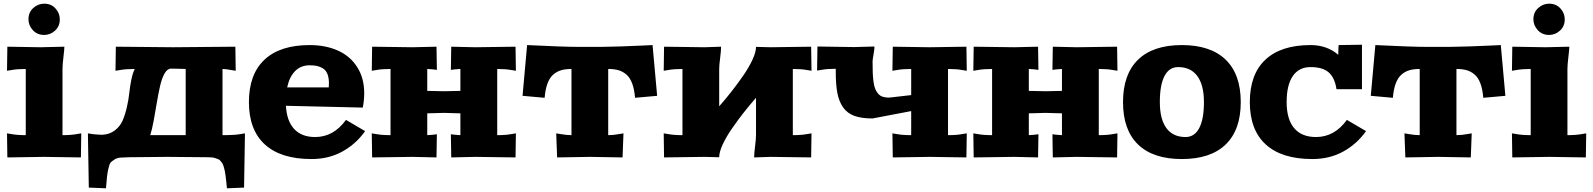

<svg xmlns="http://www.w3.org/2000/svg" viewBox="-20 -855 8663 1044"><path d="M134.8 -750Q134.8 -788.1 160.9 -811.5Q187 -835 220.2 -835Q258.3 -835 281.7 -809.1Q305.2 -783.2 305.2 -750Q305.2 -711.9 279.3 -688.5Q253.4 -665 220.2 -665Q182.1 -665 158.4 -691.2Q134.8 -717.3 134.8 -750ZM330.1 -601.1Q330.1 -589.4 325 -545.4Q319.8 -501.5 319.8 -480V-120.1Q366.7 -120.1 397.9 -126L421.9 -129.9L419.9 1L220.2 -2L20 1L18.1 -129.9L42 -126Q73.2 -120.1 120.1 -120.1V-480Q73.2 -480 42 -474.1L18.1 -470.2L20 -601.1L200.2 -598.1Z M1259.8 -601.1 1261.7 -470.2 1237.8 -474.1Q1206.5 -480 1189.9 -480V-120.1Q1256.8 -120.1 1288.1 -126L1312 -129.9L1307.1 165L1213.9 168.9Q1211.4 143.6 1210.2 131.1Q1209 118.7 1206.5 100.1Q1204.1 81.5 1202.1 73Q1200.2 64.5 1196.5 51.8Q1192.9 39.1 1189.2 33.9Q1185.5 28.8 1179.9 21.2Q1174.3 13.7 1167.7 11.2Q1161.1 8.8 1152.1 5.4Q1143.1 2 1132.8 1Q1122.6 0 1108.9 0L890.1 -2L681.2 0Q651.9 0.5 634.3 2Q616.7 3.4 602.3 12.5Q587.9 21.5 581.5 28.8Q575.2 36.1 569.6 60.8Q564 85.4 562 104.5Q560.1 123.5 556.2 168.9L462.9 165L458 -129.9L481.9 -126Q491.7 -124 535.2 -122.1Q575.7 -124 604.2 -145.8Q632.8 -167.5 646.5 -199Q660.2 -230.5 669.7 -271.5Q679.2 -312.5 683.1 -349.9Q687 -387.2 694.6 -423.8Q702.1 -460.4 712.9 -480Q665 -480 631.8 -474.1L607.9 -470.2L609.9 -601.1L919.9 -598.1ZM989.7 -480Q987.8 -480 955.3 -481Q922.9 -481.9 910.2 -481.9Q890.1 -481.9 875 -455.8Q859.9 -429.7 850.1 -386.2Q840.3 -342.8 832.8 -297.1Q825.2 -251.5 815.9 -200.4Q806.6 -149.4 796.9 -120.1H989.7Z M1663.6 -609.9Q1750.5 -609.9 1817.1 -580.1Q1883.8 -550.3 1922.1 -490.5Q1960.4 -430.7 1960.4 -348.1Q1960.4 -310.1 1952.6 -270L1534.7 -279.8Q1539.1 -197.3 1579.6 -153.6Q1620.1 -109.9 1693.4 -109.9Q1793.9 -109.9 1861.3 -203.1L1965.3 -142.1Q1917 -73.2 1842.8 -31.7Q1768.6 9.8 1673.3 9.8Q1507.3 9.8 1420.4 -69.3Q1333.5 -148.4 1333.5 -299.8Q1333.5 -451.2 1418.2 -530.5Q1502.9 -609.9 1663.6 -609.9ZM1663.6 -500Q1616.2 -500 1585 -468.8Q1553.7 -437.5 1541.5 -379.9H1767.6Q1768.6 -387.7 1768.6 -401.9Q1768.6 -432.6 1760.3 -452.9Q1752 -473.1 1736.3 -482.9Q1720.7 -492.7 1703.9 -496.3Q1687 -500 1663.6 -500Z M2783.2 -601.1 2785.2 -470.2 2761.2 -474.1Q2730 -480 2683.6 -480V-120.1Q2730 -120.1 2761.2 -126L2785.2 -129.9L2783.2 1L2563.5 -2L2433.6 1L2431.6 -125L2455.6 -122.1Q2481.4 -120.1 2483.4 -120.1V-238.8Q2466.3 -239.3 2446.3 -239.7Q2426.3 -240.2 2413.3 -240.7Q2400.4 -241.2 2393.6 -241.2Q2386.7 -241.2 2373.8 -240.7Q2360.8 -240.2 2340.6 -239.7Q2320.3 -239.3 2303.2 -238.8V-120.1Q2305.7 -120.1 2331.5 -122.1L2355.5 -125L2353.5 1L2223.6 -2L2003.4 1L2001.5 -129.9L2025.4 -126Q2056.6 -120.1 2103.5 -120.1V-480Q2056.6 -480 2025.4 -474.1L2001.5 -470.2L2003.4 -601.1L2223.6 -598.1L2353.5 -601.1L2355.5 -475.1L2331.5 -478Q2305.7 -480 2303.2 -480V-360.8Q2387.2 -358.9 2393.6 -358.9Q2399.4 -358.9 2483.4 -360.8V-480Q2481.4 -480 2455.6 -478L2431.6 -475.1L2433.6 -601.1L2563.5 -598.1Z M3528.3 -609.9 3553.2 -334 3433.1 -323.2Q3429.2 -369.6 3417.5 -401.1Q3405.8 -432.6 3386.2 -449.5Q3366.7 -466.3 3343.3 -473.1Q3319.8 -480 3287.1 -480V-120.1Q3314.9 -120.1 3346.2 -126L3370.1 -129.9L3365.2 1L3187 -2L3009.3 1L3004.4 -129.9L3028.3 -126Q3059.6 -120.1 3087.4 -120.1V-480Q3054.7 -480 3031.2 -473.1Q3007.8 -466.3 2988.3 -449.5Q2968.8 -432.6 2957 -401.1Q2945.3 -369.6 2941.4 -323.2L2821.3 -334L2846.2 -609.9Q3046.4 -600.1 3126.5 -600.1H3248Q3283.7 -600.1 3353.8 -602.5Q3423.8 -605 3476.1 -607.4Z M4390.6 -601.1 4392.6 -470.2 4368.7 -474.1Q4337.4 -480 4291 -480V-120.1Q4337.4 -120.1 4368.7 -126L4392.6 -129.9L4390.6 1L4170.9 -2L4080.6 1Q4080.6 -19.5 4085.7 -59.8Q4090.8 -100.1 4090.8 -120.1V-323.2Q4055.7 -283.2 4024.9 -244.1Q3994.1 -205.1 3961.7 -158.4Q3929.2 -111.8 3909.9 -70.1Q3890.6 -28.3 3890.6 0L3811 -2L3590.8 1L3588.9 -129.9L3612.8 -126Q3644 -120.1 3690.9 -120.1V-480Q3644 -480 3612.8 -474.1L3588.9 -470.2L3590.8 -601.1L3811 -598.1L3900.9 -601.1Q3900.9 -580.6 3895.8 -540.3Q3890.6 -500 3890.6 -480V-276.9Q3925.8 -316.9 3956.5 -356Q3987.3 -395 4019.8 -441.7Q4052.2 -488.3 4071.5 -530Q4090.8 -571.8 4090.8 -600.1L4170.9 -598.1Z M5234.9 -601.1 5236.8 -470.2 5212.4 -474.1Q5181.2 -480 5134.8 -480V-120.1Q5181.2 -120.1 5212.4 -126L5236.8 -129.9L5234.9 1L5034.7 -2L4834.5 1L4832.5 -129.9L4856.4 -126Q4887.7 -120.1 4934.6 -120.1V-251L4724.6 -210.9Q4664.1 -210.9 4625.2 -225.1Q4586.4 -239.3 4564 -271.7Q4541.5 -304.2 4533 -349.9Q4524.4 -395.5 4524.4 -465.8V-481Q4478 -481 4446.8 -475.1L4422.9 -471.2L4424.8 -602.1L4624.5 -599.1L4734.9 -602.1Q4734.9 -586.9 4729.7 -558.1Q4724.6 -529.3 4724.6 -521Q4724.6 -483.4 4725.6 -458.3Q4726.6 -433.1 4730 -408.9Q4733.4 -384.8 4739.5 -370.4Q4745.6 -356 4755.6 -344.7Q4765.6 -333.5 4780 -328.9Q4794.4 -324.2 4814.5 -324.2L4934.6 -337.9V-480Q4887.7 -480 4856.4 -474.1L4832.5 -470.2L4834.5 -601.1L5034.7 -598.1Z M6054.2 -601.1 6056.2 -470.2 6032.2 -474.1Q6001 -480 5954.6 -480V-120.1Q6001 -120.1 6032.2 -126L6056.2 -129.9L6054.2 1L5834.5 -2L5704.6 1L5702.6 -125L5726.6 -122.1Q5752.4 -120.1 5754.4 -120.1V-238.8Q5737.3 -239.3 5717.3 -239.7Q5697.3 -240.2 5684.3 -240.7Q5671.4 -241.2 5664.6 -241.2Q5657.7 -241.2 5644.8 -240.7Q5631.8 -240.2 5611.6 -239.7Q5591.3 -239.3 5574.2 -238.8V-120.1Q5576.7 -120.1 5602.5 -122.1L5626.5 -125L5624.5 1L5494.6 -2L5274.4 1L5272.5 -129.9L5296.4 -126Q5327.6 -120.1 5374.5 -120.1V-480Q5327.6 -480 5296.4 -474.1L5272.5 -470.2L5274.4 -601.1L5494.6 -598.1L5624.5 -601.1L5626.5 -475.1L5602.5 -478Q5576.7 -480 5574.2 -480V-360.8Q5658.2 -358.9 5664.6 -358.9Q5670.4 -358.9 5754.4 -360.8V-480Q5752.4 -480 5726.6 -478L5702.6 -475.1L5704.6 -601.1L5834.5 -598.1Z M6644.5 -530.5Q6726.6 -451.2 6726.6 -299.8Q6726.6 -148.4 6644.5 -69.3Q6562.5 9.8 6406.2 9.8Q6250 9.8 6168.2 -69.3Q6086.4 -148.4 6086.4 -299.8Q6086.4 -451.2 6168.2 -530.5Q6250 -609.9 6406.2 -609.9Q6562.5 -609.9 6644.5 -530.5ZM6386.2 -490.2Q6337.4 -490.2 6312 -441.7Q6286.6 -393.1 6286.6 -299.8Q6286.6 -207 6322.3 -158.4Q6357.9 -109.9 6426.3 -109.9Q6475.1 -109.9 6500.7 -158.4Q6526.4 -207 6526.4 -299.8Q6526.4 -392.6 6490.5 -441.4Q6454.6 -490.2 6386.2 -490.2Z M7385.7 -611.8V-370.1H7247.1Q7238.3 -431.2 7205.6 -460.7Q7172.9 -490.2 7106 -490.2Q7043 -490.2 7009.5 -441.4Q6976.1 -392.6 6976.1 -299.8Q6976.1 -207 7016.8 -158.4Q7057.6 -109.9 7135.7 -109.9Q7236.3 -109.9 7303.7 -203.1L7407.7 -142.1Q7359.4 -73.2 7285.2 -31.7Q7210.9 9.8 7115.7 9.8Q6949.7 9.8 6862.8 -69.3Q6775.9 -148.4 6775.9 -299.8Q6775.9 -451.2 6860.6 -530.5Q6945.3 -609.9 7106 -609.9Q7195.3 -609.9 7256.8 -557.1Q7256.8 -581.1 7257.8 -594.2L7258.8 -609.9Z M8140.6 -609.9 8165.5 -334 8045.4 -323.2Q8041.5 -369.6 8029.8 -401.1Q8018.1 -432.6 7998.5 -449.5Q7979 -466.3 7955.6 -473.1Q7932.1 -480 7899.4 -480V-120.1Q7927.2 -120.1 7958.5 -126L7982.4 -129.9L7977.5 1L7799.3 -2L7621.6 1L7616.7 -129.9L7640.6 -126Q7671.9 -120.1 7699.7 -120.1V-480Q7667 -480 7643.6 -473.1Q7620.1 -466.3 7600.6 -449.5Q7581.1 -432.6 7569.3 -401.1Q7557.6 -369.6 7553.7 -323.2L7433.6 -334L7458.5 -609.9Q7658.7 -600.1 7738.8 -600.1H7860.4Q7896 -600.1 7966.1 -602.5Q8036.1 -605 8088.4 -607.4Z M8317.9 -750Q8317.9 -788.1 8344 -811.5Q8370.1 -835 8403.3 -835Q8441.4 -835 8464.8 -809.1Q8488.3 -783.2 8488.3 -750Q8488.3 -711.9 8462.4 -688.5Q8436.5 -665 8403.3 -665Q8365.2 -665 8341.6 -691.2Q8317.9 -717.3 8317.9 -750ZM8513.2 -601.1Q8513.2 -589.4 8508.1 -545.4Q8502.9 -501.5 8502.9 -480V-120.1Q8549.8 -120.1 8581.1 -126L8605 -129.9L8603 1L8403.3 -2L8203.1 1L8201.2 -129.9L8225.1 -126Q8256.3 -120.1 8303.2 -120.1V-480Q8256.3 -480 8225.1 -474.1L8201.2 -470.2L8203.1 -601.1L8383.3 -598.1Z"/></svg>

Font: Zantroke
Style: Regular
Weight: 500
Foundry: gluk
Version: Version 0.36